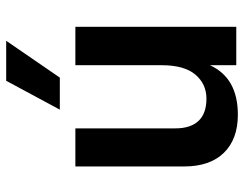

<svg xmlns="http://www.w3.org/2000/svg" viewBox="-102 -662 770 605"><g transform="rotate(-90 282.5 -360.0)"><path d="M340 -556H239L330 -725H456ZM500 0H379V-83Q339 5 223 5Q146 5 103 -39Q60 -83 60 -164V-507H180V-192Q180 -144 203.5 -119Q227 -94 273.5 -94Q320 -94 349.5 -129Q379 -164 379 -235V-507H500Z"/></g></svg>

Font: Hind Guntur SemiBold
Style: Regular
Weight: 600
Designer: Manushi Parikh, Hitesh Malaviya
Foundry: Indian Type Foundry
Version: Version 1.000;PS 1.0;hotconv 1.0.86;makeotf.lib2.5.63406; tt